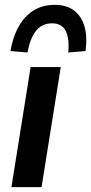

<svg xmlns="http://www.w3.org/2000/svg" viewBox="-20 -770 375 790"><path d="M27 0 106 -494H230L151 0ZM93 -554 23 -560Q33 -619 57.5 -662Q82 -705 119 -727.5Q156 -750 205 -750Q254 -750 284.5 -727Q315 -704 327.5 -661.5Q340 -619 332 -560L261 -554Q266 -613 250 -643.5Q234 -674 194 -674Q153 -674 128.5 -643.5Q104 -613 93 -554Z"/></svg>

Font: Nunito Sans 10pt SemiCondensed
Style: Bold Italic
Weight: 700
Width: 4
Italic angle: -9°
Designer: Vernon Adams
Foundry: Vernon Adams
Version: Version 3.101;gftools[0.9.27]